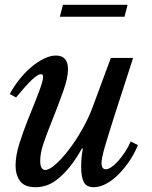

<svg xmlns="http://www.w3.org/2000/svg" viewBox="-20 -772 633 802"><path d="M169 -62Q185 -62 211 -84.5Q237 -107 266 -144.5Q295 -182 322.5 -230Q350 -278 369 -330L443 -530H536L462 -301Q446 -251 435 -215.5Q424 -180 417 -155.5Q410 -131 407 -115.5Q404 -100 404 -91Q404 -65 422 -65Q432 -65 446 -74.5Q460 -84 474.5 -100.5Q489 -117 502.5 -137.5Q516 -158 526 -181L556 -166Q543 -133 522 -101.5Q501 -70 476.5 -45Q452 -20 424.5 -5Q397 10 372 10Q341 10 330 -11.5Q319 -33 319 -75Q319 -92 320.5 -111.5Q322 -131 326 -150L323 -153Q296 -105 270.5 -74Q245 -43 221 -24Q197 -5 174 2.5Q151 10 129 10Q82 10 63.5 -16Q45 -42 45 -80Q45 -122 61 -172.5Q77 -223 95 -268Q113 -313 125.5 -344Q138 -375 145.5 -396Q153 -417 156.5 -430Q160 -443 160 -451Q160 -455 158.5 -458.5Q157 -462 151 -462Q138 -462 113.5 -439Q89 -416 47 -365L21 -379Q36 -408 58.5 -437Q81 -466 107.5 -489Q134 -512 161.5 -526Q189 -540 214 -540Q264 -540 264 -482Q264 -447 244.5 -392Q225 -337 194 -259Q174 -210 161 -171Q148 -132 148 -100Q148 -79 154 -70.5Q160 -62 169 -62ZM230 -702 243 -752H513L500 -702Z"/></svg>

Font: SVN-Libre Baskerville
Style: Italic
Weight: 400
Italic angle: -14°
Designer: Pablo Impallari, Rodrigo Fuenzalida
Foundry: Pablo Impallari, Rodrigo Fuenzalida
Version: Version 1.000; ttfautohint (v1.8.4)